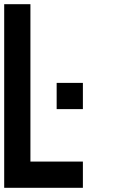

<svg xmlns="http://www.w3.org/2000/svg" viewBox="-20 -895 540 915"><path d="M0 0V-875H125V-125H375V0ZM250 -375V-500H375V-375Z"/></svg>

Font: GalmuriMono7 Regular
Style: Regular
Weight: 400
Designer: Lee Minseo (quiple)
Version: Version 2.399;hotconv 1.1.1;makeotfexe 2.6.0 DEVELOPMENT